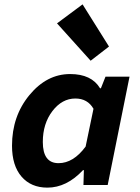

<svg xmlns="http://www.w3.org/2000/svg" viewBox="-20 -847 640 879"><path d="M197 12Q122 12 78.5 -38.5Q35 -89 35 -180Q35 -315 114.5 -411.5Q194 -508 301 -508Q399 -508 438 -443H442L463 -496H573L473 0H362L364 -68H360Q285 12 197 12ZM248 -100Q316 -100 372 -176L408 -349Q381 -396 325 -396Q264 -396 220 -338.5Q176 -281 176 -197Q176 -100 248 -100ZM395 -569 241 -740 358 -827 479 -634Z"/></svg>

Font: TypoPRO Source Code Pro
Style: Bold Italic
Weight: 700
Italic angle: -11°
Monospace: yes
Designer: Paul D. Hunt, Teo Tuominen
Foundry: Adobe Systems Incorporated
Version: Version 1.030;PS 1.0;hotconv 1.0.84;makeotf.lib2.5.63406